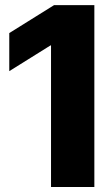

<svg xmlns="http://www.w3.org/2000/svg" viewBox="-20 -748 443 768"><path d="M357.4 -727.5V0H184.1V-566.4H182.1L17.1 -463.4V-615.7L196.3 -727.5Z"/></svg>

Font: Inter Display Extra Bold
Style: Regular
Weight: 800
Designer: Rasmus Andersson
Foundry: rsms
Version: Version 4.000;git-4fc901f